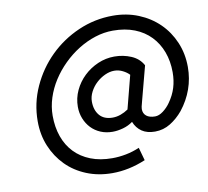

<svg xmlns="http://www.w3.org/2000/svg" viewBox="-86 -815 1075 991"><g transform="rotate(-10 451.5 -320.0)"><path d="M693 -170Q713 -170 735 -186.5Q757 -203 773 -226Q798 -261 809.5 -298.5Q821 -336 821 -379Q821 -437 803 -485.5Q785 -534 751 -569.5Q717 -605 667.5 -624.5Q618 -644 554 -644Q507 -644 460.5 -629Q414 -614 371.5 -587.5Q329 -561 292.5 -525Q256 -489 229 -447Q202 -405 187 -358.5Q172 -312 172 -265Q172 -205 189.5 -155.5Q207 -106 241 -70.5Q275 -35 324.5 -15.5Q374 4 438 4Q473 4 509.5 -3Q546 -10 581 -25L600 43Q512 80 425 80Q352 80 290.5 55Q229 30 185 -14.5Q141 -59 116 -119Q91 -179 91 -250Q91 -345 130 -430.5Q169 -516 234.5 -580.5Q300 -645 386 -682.5Q472 -720 567 -720Q639 -720 700.5 -695Q762 -670 807 -626Q852 -582 877.5 -522Q903 -462 903 -392Q903 -332 883.5 -277Q864 -222 826 -174Q797 -139 760 -116Q723 -93 679 -93Q637 -93 610 -111.5Q583 -130 570 -163Q547 -146 518 -138Q489 -130 463 -130Q429 -130 400.5 -142Q372 -154 351.5 -175.5Q331 -197 319.5 -226Q308 -255 308 -288Q308 -333 327 -373.5Q346 -414 378 -444.5Q410 -475 451.5 -493Q493 -511 538 -511Q585 -511 626 -493.5Q667 -476 687 -439L639 -257Q634 -240 632.5 -231.5Q631 -223 631 -219Q631 -196 647 -183Q663 -170 693 -170ZM476 -202Q497 -202 518 -209.5Q539 -217 558 -230L603 -404Q590 -418 569 -428.5Q548 -439 525 -439Q501 -439 476 -427.5Q451 -416 430.5 -397Q410 -378 397 -353Q384 -328 384 -302Q384 -257 407.5 -229.5Q431 -202 476 -202Z"/></g></svg>

Font: Gauge
Style: Oblique
Weight: 400
Italic angle: -80°
Designer: Daniel Pimley
Foundry: Daniel Pimley
Version: Version 2.0